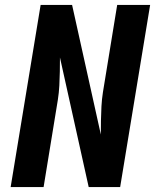

<svg xmlns="http://www.w3.org/2000/svg" viewBox="-20 -755 640 775"><path d="M23 0 144 -735H271L387 -212Q387 -240 387.5 -268.5Q388 -297 389.5 -325.5Q391 -354 395.5 -383Q400 -412 405 -441L453 -735H586L465 0H338L222 -523Q222 -495 221.5 -466.5Q221 -438 219.5 -409.5Q218 -381 213.5 -352Q209 -323 204 -294L156 0Z"/></svg>

Font: Iosevka Aile Extrabold Oblique
Style: Regular
Weight: 800
Italic angle: -9°
Designer: Belleve Invis
Foundry: Belleve Invis
Version: Version 31.1.0; ttfautohint (v1.8.4)